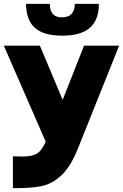

<svg xmlns="http://www.w3.org/2000/svg" viewBox="-28 -779 638 996"><path d="M92 33Q137 33 162.5 18.5Q188 4 209 -44L-8 -542H179L297 -261L408 -542H590L376 -8Q338 86 290.5 130.5Q243 175 187 186.5Q131 198 39 197V32ZM107 -759H230Q231 -724 246 -706.5Q261 -689 294 -689Q327 -689 343.5 -707.5Q360 -726 360 -759H485Q485 -676 438.5 -635Q392 -594 295 -594Q199 -594 153.5 -634Q108 -674 107 -759Z"/></svg>

Font: Chess Sans ExtraBold
Style: Regular
Weight: 800
Designer: Wolf Bōese
Foundry: Wolf Bōese
Version: Version 7.223